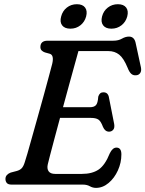

<svg xmlns="http://www.w3.org/2000/svg" viewBox="-20 -898 707 934"><path d="M382.5 0H36.5Q19.5 0 13 -8Q6.5 -16 6.5 -27.5Q6.5 -39 13.8 -46.8Q21 -54.5 32 -58.5L60.5 -66Q76 -70 85 -79Q94 -88 100.5 -109Q104 -118.5 113.5 -151.5Q123 -184.5 136.2 -232Q149.5 -279.5 164.5 -332.8Q179.5 -386 193.5 -437Q207.5 -488 218.2 -528Q229 -568 234 -587.5Q244 -630 222 -636.5L198.5 -643Q189.5 -646 183 -652.2Q176.5 -658.5 176.5 -669Q176.5 -700 212 -700H531.5Q556 -700 573.2 -710Q590.5 -720 607.5 -720Q634.5 -720 640.5 -686L665.5 -570.5Q669 -553 662.2 -543Q655.5 -533 643.5 -532Q629 -530 619 -538.5Q609 -547 600.5 -569Q581.5 -615 559.8 -632.2Q538 -649.5 507.5 -649.5H361.5Q354 -622.5 342 -579Q330 -535.5 315.5 -483Q301 -430.5 286.5 -376.5H418Q437.5 -376.5 446.8 -386.5Q456 -396.5 458 -428Q464.5 -449 482.5 -449Q495.5 -449 502 -441.8Q508.5 -434.5 510 -423.5L535.5 -294.5Q538.5 -275.5 530.5 -266.5Q522.5 -257.5 510.5 -257.5Q491 -257.5 481 -280.5Q470.5 -309 458 -316.8Q445.5 -324.5 422 -324.5H272Q257.5 -271 245 -224Q232.5 -177 223.8 -143.8Q215 -110.5 212.5 -99Q207.5 -77.5 216.5 -64.8Q225.5 -52 248.5 -52H378Q428.5 -52 459.8 -73.2Q491 -94.5 514 -152Q527.5 -180 546.5 -180Q570.5 -180 570.5 -147Q570.5 -106.5 553.5 -69Q536.5 -31.5 508.2 -7.8Q480 16 447 16Q431 16 417 8Q403 0 382.5 0ZM322.5 -758.5Q294.5 -758.5 282.2 -774.8Q270 -791 277.5 -818Q284.5 -845 305.2 -861.2Q326 -877.5 354 -877.5Q382 -877.5 394 -861.2Q406 -845 399 -818Q392 -791.5 371.2 -775Q350.5 -758.5 322.5 -758.5ZM522 -758.5Q494 -758.5 481.8 -774.8Q469.5 -791 476.5 -818Q483.5 -845 504.5 -861.2Q525.5 -877.5 553.5 -877.5Q581.5 -877.5 593.8 -861.2Q606 -845 599 -818Q592 -791.5 571 -775Q550 -758.5 522 -758.5Z"/></svg>

Font: Fraunces 9pt S100
Style: Italic
Weight: 400
Italic angle: -16°
Version: Version 1.000; ttfautohint (v1.8.3)